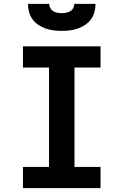

<svg xmlns="http://www.w3.org/2000/svg" viewBox="-20 -975 640 995"><path d="M99 0V-110H234V-625H99V-735H501V-625H366V-110H501V0ZM300 -815Q279 -815 258 -817.5Q237 -820 217 -827Q197 -834 179 -846Q161 -858 148.5 -875Q136 -892 130.5 -913Q125 -934 125 -955H235Q235 -944 240.5 -933.5Q246 -923 256 -917Q266 -911 277.5 -909Q289 -907 300 -907Q311 -907 322.5 -909Q334 -911 344 -917Q354 -923 359.5 -933.5Q365 -944 365 -955H475Q475 -934 469.5 -913Q464 -892 451.5 -875Q439 -858 421 -846Q403 -834 383 -827Q363 -820 342 -817.5Q321 -815 300 -815Z"/></svg>

Font: Iosevka Custom XBdEx
Style: Regular
Weight: 800
Width: 7
Monospace: yes
Designer: Belleve Invis
Foundry: Belleve Invis
Version: Version 11.2.4; ttfautohint (v1.8.4)